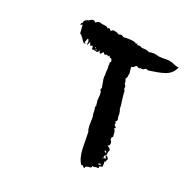

<svg xmlns="http://www.w3.org/2000/svg" viewBox="-82 -590 668 669"><g transform="rotate(15 252.5 -255.5)"><path d="M136 -480V-483L137 -487Q139 -490 142 -489Q140 -494 148 -500Q155 -504 159 -503Q177 -515 183 -502L187 -504L191 -506Q196 -508 202 -506Q203 -505 209 -503L214 -502L219 -501Q224 -500 227 -498Q230 -496 229 -492Q232 -497 237 -495Q239 -494 244 -487Q247 -492 252 -492Q257 -492 263 -489L269 -486L273 -483Q280 -485 283 -484Q289 -482 292 -478Q301 -479 319 -476Q338 -473 339 -467Q342 -468 346 -470Q345 -469 345 -464H354Q360 -462 363 -459L370 -458L377 -457Q385 -455 391 -451Q398 -452 410 -451Q419 -449 429 -445L444 -443L459 -442Q478 -439 487 -432Q489 -432 492 -430Q495 -428 496 -428L505 -426Q492 -401 464 -395Q457 -393 439 -391L426 -390L412 -389Q406 -388 403 -389L400 -391Q399 -392 396 -392L391 -390L387 -388Q382 -386 378 -390Q375 -386 369 -389L365 -392Q362 -394 359 -392Q354 -386 350 -386H345Q344 -384 345 -362L343 -356L342 -350Q340 -344 336 -341Q340 -329 338 -322Q343 -318 342 -311L341 -305Q342 -300 344 -299Q343 -289 344 -267Q346 -244 344 -234Q347 -228 347 -216L346 -206L347 -197Q348 -190 340 -188Q345 -185 341 -175Q345 -171 347 -167Q348 -162 341 -164Q347 -159 347 -150V-133Q341 -132 341 -122Q346 -115 345 -109Q344 -101 336 -99Q349 -90 347 -85L346 -82L344 -79Q342 -73 342 -68L340 -67L338 -65Q342 -65 345 -62L347 -58L349 -55V-52Q347 -50 346 -50Q346 -46 344.5 -44Q343 -42 340 -43V-34L339 -30V-25Q337 -23 335 -23L330 -22Q324 -22 327 -16Q325 -14 322 -15L319 -16H317Q309 -14 303 -17Q304 -12 299 -10H289Q280 -10 278 -2Q277 -3 274 -5L272 -8Q270 -12 265 -10Q253 -32 255 -68L257 -97L259 -128Q255 -138 258 -161L260 -178Q260 -190 259 -195Q260 -197 260 -203V-210Q258 -220 263 -225Q260 -228 262 -232V-235Q262 -237 261 -238L262 -248L264 -258Q266 -268 264 -276L265 -275Q258 -282 265 -287L264 -299L263 -310Q261 -325 264 -334L265 -346L267 -358Q267 -362 267.5 -369.5Q268 -377 269 -381Q274 -384 272 -390Q271 -396 268 -397V-396Q266 -394 264 -398L263 -401L262 -404L257 -399Q256 -403 253 -404H251L248 -403Q241 -401 240 -410Q236 -408 234 -406L232 -404L229 -402Q227 -401 226 -403.5Q225 -406 224 -412Q221 -410 221 -409V-407L220 -406Q218 -405 214 -405L208 -407Q201 -411 197 -408Q196 -410 197 -414V-418Q197 -424 188 -419Q187 -422 185.5 -427Q184 -432 184 -433Q181 -424 176 -419Q175 -424 178 -431Q175 -451 168 -430Q165 -429 166 -426Q168 -423 171 -423Q165 -419 160 -427L156 -434Q154 -438 153 -440Q151 -443 148 -447L146 -450Q142 -446 143 -462V-475Q144 -482 142 -484ZM331 -49Q333 -53 334 -56L341 -51Q342 -60 337 -65Q334 -62 334 -59Q330 -52 331 -49ZM326 -27Q330 -28 332 -30Q328 -33 321 -30Q321 -27 326 -27ZM330 -79 334 -75 338 -71Q338 -77 336 -79Q334 -81 330 -79ZM209 -410Q211 -408 213 -409Q212 -411 212 -412L211 -414Q209 -412 209 -410ZM208 -420H206V-416Q206 -414 207 -415Q208 -416 208 -420Z"/></g></svg>

Font: Kom-post
Style: Regular
Weight: 400
Designer: @guaschetti
Foundry: guaschetti
Version: Version 1.00 December 6, 2021, initial release